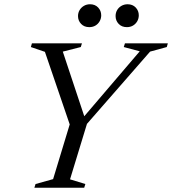

<svg xmlns="http://www.w3.org/2000/svg" viewBox="-20 -882 808 902"><path d="M636.5 -641 561.5 -661 567 -678.5H768.5L763.5 -661L685 -639.5L388.5 -300L309 -39.5L381 -17.5L375.5 0H141.5L147 -17.5L229.5 -40.5L307.5 -297.5L191 -638.5L125 -661L130 -678.5H365L359.5 -661L275 -639.5L382 -317.5L361 -318.5ZM399.5 -754.5Q375.5 -754.5 361 -769.8Q346.5 -785 346.5 -806.5Q346.5 -822 354 -834.5Q361.5 -847 374.2 -854.5Q387 -862 403 -862Q426.5 -862 441 -846.8Q455.5 -831.5 455.5 -810Q455.5 -795 448.2 -782.2Q441 -769.5 428.5 -762Q416 -754.5 399.5 -754.5ZM576 -754.5Q552 -754.5 537.5 -769.8Q523 -785 523 -806.5Q523 -822 530.2 -834.5Q537.5 -847 550.5 -854.5Q563.5 -862 579.5 -862Q603 -862 617.5 -846.8Q632 -831.5 632 -810Q632 -795 624.8 -782.2Q617.5 -769.5 605 -762Q592.5 -754.5 576 -754.5Z"/></svg>

Font: Newsreader 28pt
Style: Italic
Weight: 400
Italic angle: -17°
Version: Version 1.003